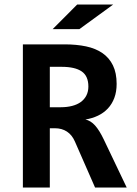

<svg xmlns="http://www.w3.org/2000/svg" viewBox="-39 -836 609 856"><path d="M384.8 0 294.9 -205.1Q282.2 -234.4 259.5 -249.3Q236.8 -264.2 206.1 -264.2H183.1V0H63V-638.2H249Q301.8 -638.2 344.7 -629.2Q387.7 -620.1 418 -599.1Q448.2 -578.1 464.6 -544.4Q481 -510.7 481 -461.9Q481 -426.8 470.7 -399.4Q460.4 -372.1 441.9 -352.3Q423.3 -332.5 397.7 -320.3Q372.1 -308.1 341.8 -303.2Q365.2 -298.3 384.8 -276.6Q404.3 -254.9 423.8 -213.9L525.9 0ZM355 -450.2Q355 -497.1 325.2 -517.6Q295.4 -538.1 235.8 -538.1H183.1V-357.9H231.9Q259.8 -357.9 282.5 -363.8Q305.2 -369.6 321.3 -381.3Q337.4 -393.1 346.2 -410.4Q355 -427.7 355 -450.2ZM314.9 -706.1H195.8L305.2 -815.9H465.8ZM-19 -638.2Z"/></svg>

Font: Code New Roman
Style: Bold
Weight: 700
Monospace: yes
Designer: Sam Radian
Foundry: Code New Roman
Version: Version 1.508 October 19, 2014